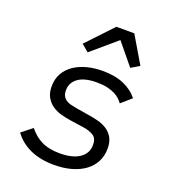

<svg xmlns="http://www.w3.org/2000/svg" viewBox="-140 -870 881 987"><g transform="rotate(20 300.0 -376.5)"><path d="M268 12Q193 12 137.5 -13Q82 -38 48 -85L106 -131Q136 -93 176 -73.5Q216 -54 275 -54Q344 -54 383 -80Q422 -106 422 -153Q422 -189 400.5 -202.5Q379 -216 347 -221L272 -232Q244 -236 216.5 -243.5Q189 -251 167.5 -266Q146 -281 132.5 -304.5Q119 -328 119 -364Q119 -405 136.5 -435.5Q154 -466 184 -486.5Q214 -507 254 -517.5Q294 -528 340 -528Q408 -528 456 -507Q504 -486 533 -449L478 -401Q471 -411 459.5 -422Q448 -433 430.5 -442Q413 -451 388.5 -456.5Q364 -462 331 -462Q264 -462 229.5 -437Q195 -412 195 -370Q195 -351 201.5 -339Q208 -327 219 -319.5Q230 -312 244.5 -308.5Q259 -305 275 -302L348 -290Q373 -286 399.5 -279.5Q426 -273 448 -259.5Q470 -246 484.5 -222.5Q499 -199 499 -161Q499 -121 482.5 -89Q466 -57 435.5 -34.5Q405 -12 362.5 0Q320 12 268 12ZM425 -765 512 -618 466 -591 370 -708 233 -591 194 -624 327 -765Z"/></g></svg>

Font: IBM Plex Mono
Style: Italic
Weight: 400
Italic angle: -9°
Monospace: yes
Designer: Mike Abbink, Paul van der Laan, Pieter van Rosmalen
Foundry: Bold Monday
Version: Version 2.3